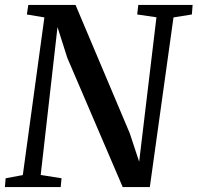

<svg xmlns="http://www.w3.org/2000/svg" viewBox="-23 -763 806 783"><path d="M-3 0 0 -36 70 -49 158 -692 86.5 -704 92.5 -743H285L506 -220L544.5 -103.5L615 -692.5L536.5 -704L541 -743H762.5L759.5 -704L684.5 -692L588 0H477.5L251.5 -527L211.5 -652.5L143 -49.5L228 -36L224.5 0Z"/></svg>

Font: Merriweather 48pt Medium
Style: Italic
Weight: 500
Italic angle: -7.8°
Version: Version 2.101